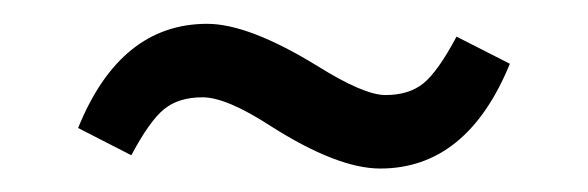

<svg xmlns="http://www.w3.org/2000/svg" viewBox="-20 -421 496 162"><path d="M300.8 -278.8Q264.6 -278.8 208 -314.9Q170.9 -338.9 150.9 -338.9Q130.9 -338.9 118.7 -329.1Q106.4 -319.3 90.8 -290L45.9 -313Q81.5 -400.9 154.8 -400.9Q189.9 -400.9 248 -365.2Q287.1 -340.8 305.2 -340.8Q325.2 -340.8 337.4 -350.8Q349.6 -360.8 365.2 -390.1L410.2 -367.2Q374 -278.8 300.8 -278.8Z"/></svg>

Font: Margherita Bold
Style: Regular
Weight: 700
Designer: James Puckett
Foundry: Dunwich Type Founders
Version: Version 1.008;hotconv 1.0.109;makeotfexe 2.5.65596